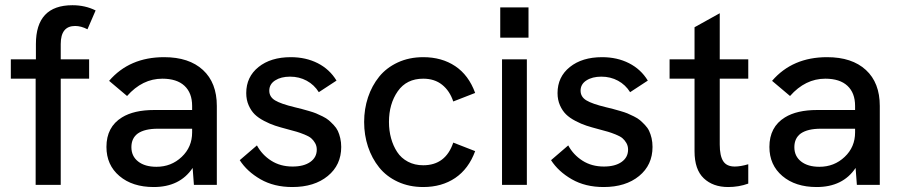

<svg xmlns="http://www.w3.org/2000/svg" viewBox="-20 -726 3538 754"><path d="M120 0V-417H22.5V-493H121V-553Q121 -705.5 264.5 -705.5Q314.5 -705.5 355.5 -685L323.5 -611Q298.5 -624 275 -624Q218.5 -624 218.5 -553V-493H330V-417H218.5V0Z M741.5 0 736.5 -66.5Q686.5 8.5 583.5 8.5Q500 8.5 449 -34.8Q398 -78 398 -149Q398 -227.5 459 -265Q506 -294 585.5 -294H734.5V-310Q734.5 -361 704.5 -389Q674.5 -417 617.5 -417Q539 -417 479 -349L408.5 -408.5Q488.5 -501.5 624.5 -501.5Q722.5 -501.5 777 -451.2Q831.5 -401 831.5 -310V0ZM594.5 -71Q652.5 -71 693.5 -109.8Q734.5 -148.5 734.5 -206V-220.5H599.5Q548.5 -220.5 521.5 -202Q496 -183.5 496 -148Q496 -112.5 522.5 -91.8Q549 -71 594.5 -71Z M1128 8.5Q1056 8.5 1003 -22Q950 -52.5 921.5 -97L989 -155Q1009 -118 1045 -95Q1081 -72 1129 -72Q1173 -72 1198.5 -90Q1224 -108 1224 -138.5Q1224 -153 1217.2 -164.5Q1210.5 -176 1202 -183.2Q1193.5 -190.5 1175.5 -197.8Q1157.5 -205 1145.5 -208.5Q1133.5 -212 1109 -218.5Q1080.5 -226 1060.5 -232.5Q1040.5 -239 1017.5 -251Q994.5 -263 980.2 -277Q966 -291 956.5 -312.5Q947 -334 947 -360.5Q947 -424 995.2 -462.8Q1043.5 -501.5 1122 -501.5Q1181 -501.5 1227.8 -477.8Q1274.5 -454 1301.5 -409.5L1232 -364Q1214 -393 1184.5 -409Q1155 -425 1119 -425Q1083.5 -425 1060.5 -410.2Q1037.5 -395.5 1037.5 -370Q1037.5 -345.5 1060.2 -331.8Q1083 -318 1137 -305Q1155.5 -300.5 1165.2 -298Q1175 -295.5 1193 -290.2Q1211 -285 1221.2 -280.8Q1231.5 -276.5 1246.8 -269Q1262 -261.5 1271 -253.8Q1280 -246 1290.5 -235Q1301 -224 1306.8 -211.8Q1312.5 -199.5 1316.2 -183.5Q1320 -167.5 1320 -149Q1320 -78 1267.2 -34.8Q1214.5 8.5 1128 8.5Z M1642 8.5Q1587 8.5 1542.2 -12.2Q1497.5 -33 1469 -68.5Q1440.5 -104 1425.2 -149.8Q1410 -195.5 1410 -247Q1410 -298 1425.2 -343.8Q1440.5 -389.5 1469 -424.8Q1497.5 -460 1542.2 -480.8Q1587 -501.5 1642 -501.5Q1715 -501.5 1767.8 -466.2Q1820.5 -431 1846 -361L1760 -327.5Q1746 -369.5 1716.2 -393.2Q1686.5 -417 1642 -417Q1576.5 -417 1542 -367.5Q1507.5 -318 1507.5 -247Q1507.5 -213 1515.8 -183Q1524 -153 1539.8 -129Q1555.5 -105 1582 -91Q1608.5 -77 1642 -77Q1730 -77 1760 -166L1846 -132.5Q1820.5 -63 1767.8 -27.2Q1715 8.5 1642 8.5Z M1951.5 0V-493H2049V0ZM1944.5 -578V-697H2055.5V-578Z M2350.5 8.5Q2278.5 8.5 2225.5 -22Q2172.5 -52.5 2144 -97L2211.5 -155Q2231.5 -118 2267.5 -95Q2303.5 -72 2351.5 -72Q2395.5 -72 2421 -90Q2446.5 -108 2446.5 -138.5Q2446.5 -153 2439.8 -164.5Q2433 -176 2424.5 -183.2Q2416 -190.5 2398 -197.8Q2380 -205 2368 -208.5Q2356 -212 2331.5 -218.5Q2303 -226 2283 -232.5Q2263 -239 2240 -251Q2217 -263 2202.8 -277Q2188.5 -291 2179 -312.5Q2169.5 -334 2169.5 -360.5Q2169.5 -424 2217.8 -462.8Q2266 -501.5 2344.5 -501.5Q2403.5 -501.5 2450.2 -477.8Q2497 -454 2524 -409.5L2454.5 -364Q2436.5 -393 2407 -409Q2377.5 -425 2341.5 -425Q2306 -425 2283 -410.2Q2260 -395.5 2260 -370Q2260 -345.5 2282.8 -331.8Q2305.5 -318 2359.5 -305Q2378 -300.5 2387.8 -298Q2397.5 -295.5 2415.5 -290.2Q2433.5 -285 2443.8 -280.8Q2454 -276.5 2469.2 -269Q2484.5 -261.5 2493.5 -253.8Q2502.5 -246 2513 -235Q2523.5 -224 2529.2 -211.8Q2535 -199.5 2538.8 -183.5Q2542.5 -167.5 2542.5 -149Q2542.5 -78 2489.8 -34.8Q2437 8.5 2350.5 8.5Z M2839.5 8.5Q2780 8.5 2743.8 -25.8Q2707.5 -60 2707.5 -132V-417H2609.5V-493H2707.5V-619L2806.5 -674V-493H2918.5V-417H2806.5V-158.5Q2806.5 -114.5 2820 -93.2Q2833.5 -72 2865.5 -72Q2888 -72 2918.5 -81V-5Q2881.5 8.5 2839.5 8.5Z M3345 0 3340 -66.5Q3290 8.5 3187 8.5Q3103.5 8.5 3052.5 -34.8Q3001.5 -78 3001.5 -149Q3001.5 -227.5 3062.5 -265Q3109.5 -294 3189 -294H3338V-310Q3338 -361 3308 -389Q3278 -417 3221 -417Q3142.5 -417 3082.5 -349L3012 -408.5Q3092 -501.5 3228 -501.5Q3326 -501.5 3380.5 -451.2Q3435 -401 3435 -310V0ZM3198 -71Q3256 -71 3297 -109.8Q3338 -148.5 3338 -206V-220.5H3203Q3152 -220.5 3125 -202Q3099.5 -183.5 3099.5 -148Q3099.5 -112.5 3126 -91.8Q3152.5 -71 3198 -71Z"/></svg>

Font: HK Grotesk Medium
Style: Regular
Weight: 500
Designer: Alfredo Marco Pradil
Foundry: Hanken Design Co.
Version: Version 3.001;FEAKit 1.0